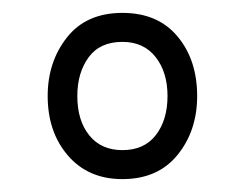

<svg xmlns="http://www.w3.org/2000/svg" viewBox="-20 -578 379 298"><path d="M170 -300Q117 -300 85.5 -336.5Q54 -373 54 -429Q54 -482 84 -520Q114 -558 170 -558Q225 -558 255.5 -521.5Q286 -485 286 -429Q286 -375 255.5 -337.5Q225 -300 170 -300ZM170 -345Q204 -345 222 -368.5Q240 -392 240 -429Q240 -466 221.5 -489.5Q203 -513 170 -513Q135 -513 117.5 -489Q100 -465 100 -429Q100 -391 118.5 -368Q137 -345 170 -345Z"/></svg>

Font: Noto Sans Devanagari UI Condensed Light
Style: Regular
Weight: 300
Width: 3
Designer: Jelle Bosma - Monotype Design Team
Foundry: Monotype Imaging Inc.
Version: Version 2.004; ttfautohint (v1.8.4.7-5d5b)